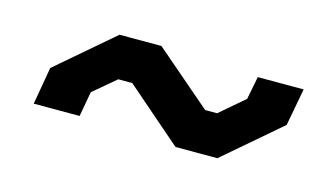

<svg xmlns="http://www.w3.org/2000/svg" viewBox="-38 -458 647 372"><g transform="rotate(15 285.0 -272.0)"><path d="M214 -279H186L141 -241L132 -191H40L53 -266L166 -363H250L364 -265H388L437 -307L446 -353H538L524 -278L411 -181H327Z"/></g></svg>

Font: Chakra Petch Medium
Style: Italic
Weight: 500
Italic angle: -10°
Designer: Katatrad Aksorn Co.,Ltd.
Foundry: Cadson Demak Co.,Ltd.
Version: Version 1.000; ttfautohint (v1.6)